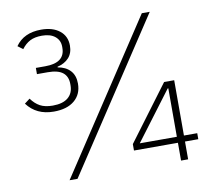

<svg xmlns="http://www.w3.org/2000/svg" viewBox="-78 -793 974 882"><g transform="rotate(-10 409.0 -352.0)"><path d="M36 -382 61 -401Q79 -376 102 -363.5Q125 -351 161 -351Q208 -351 232.5 -371.5Q257 -392 257 -429V-435Q257 -470 234.5 -488Q212 -506 164 -506H114V-535H158Q250 -535 250 -605V-610Q250 -640 228 -658Q206 -676 167 -676Q133 -676 111 -664.5Q89 -653 72 -630L48 -648Q87 -704 168 -704Q222 -704 254 -678.5Q286 -653 286 -609Q286 -574 266.5 -552.5Q247 -531 213 -523V-520Q250 -514 271 -491.5Q292 -469 292 -431Q292 -381 257.5 -352Q223 -323 161 -323Q80 -323 36 -382ZM214 0H177L637 -698H674ZM730 0H697V-83H492V-113L683 -369H730V-111H792V-83H730ZM694 -337 524 -111H697V-337Z"/></g></svg>

Font: Anuphan ExtraLight
Style: Regular
Weight: 200
Designer: Cadson Demak
Version: Version 3.001